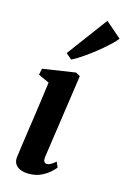

<svg xmlns="http://www.w3.org/2000/svg" viewBox="-129 -916 659 987"><g transform="rotate(15 200.0 -422.0)"><path d="M127.5 10.5Q101 10.5 82.2 2.5Q63.5 -5.5 54.2 -20.8Q45 -36 48 -58Q50 -76.5 54.5 -107.2Q59 -138 64.8 -178.5Q70.5 -219 77.5 -266.2Q84.5 -313.5 91.5 -365Q98.5 -416.5 105.5 -468.5L47.5 -495L54 -528.5L228.5 -555L252 -542L187.5 -97Q185 -79 189.8 -70.5Q194.5 -62 204 -62Q213.5 -62 224 -67.5Q234.5 -73 251 -87L263.5 -58.5Q256 -48.5 238.2 -32.2Q220.5 -16 192.8 -2.8Q165 10.5 127.5 10.5ZM156 -639 315.5 -853.5 399.5 -781Q391.5 -769.5 373.2 -751.8Q355 -734 330.8 -713.5Q306.5 -693 280.2 -673.2Q254 -653.5 229.5 -637.5Q205 -621.5 187 -613Z"/></g></svg>

Font: Merriweather 48pt
Style: Bold Italic
Weight: 700
Italic angle: -7.8°
Version: Version 2.101